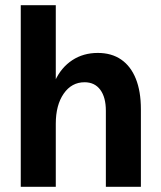

<svg xmlns="http://www.w3.org/2000/svg" viewBox="-20 -720 619 740"><path d="M306 -403Q256 -403 225.5 -359Q195 -315 195 -243L169 -293Q169 -359 192.5 -409.5Q216 -460 258.5 -488Q301 -516 357 -516Q410 -516 447 -490.5Q484 -465 503.5 -416.5Q523 -368 523 -299V0H388V-293Q388 -345 366.5 -374Q345 -403 306 -403ZM60 -700H195V0H60Z"/></svg>

Font: Uncut Sans Variable
Style: Regular
Weight: 400
Designer: Kasper Nordkvist
Foundry: UNCUT.wtf
Version: Version 1.304;Glyphs 3.2 (3246)